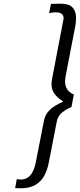

<svg xmlns="http://www.w3.org/2000/svg" viewBox="-20 -770 432 1040"><path d="M88 250 62 249 71 200Q98 206 118.5 198Q139 190 153 167.5Q167 145 174 109L218 -116Q224 -145 240 -164Q256 -183 278 -196.5Q300 -210 323 -220Q286 -242 269.5 -271.5Q253 -301 263 -348L323 -661Q327 -679 319.5 -689.5Q312 -700 294 -702.5Q276 -705 246 -699L256 -749L307 -750Q353 -750 371.5 -731Q390 -712 391.5 -682Q393 -652 386 -619L335 -355Q328 -318 339.5 -294Q351 -270 380 -258L367 -190Q341 -180 317.5 -161.5Q294 -143 288 -114L244 112Q237 148 221 179.5Q205 211 173.5 230.5Q142 250 88 250Z"/></svg>

Font: Teachers
Style: Italic
Weight: 400
Italic angle: -11°
Designer: Alfredo Marco Pradil, Chank Diesel
Version: Version 1.001